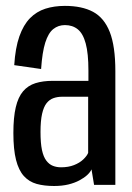

<svg xmlns="http://www.w3.org/2000/svg" viewBox="-20 -622 445 646"><path d="M161.9 3.8Q188.5 3.8 209.8 -1.3Q231.1 -6.5 247.1 -15.1Q263.1 -23.6 273.4 -33.1Q283.6 -42.5 287.9 -52.1L296.5 0H368.1V-382.7Q368.1 -466.7 349.3 -514.4Q330.5 -562.1 293.1 -582.2Q255.7 -602.2 198.3 -602.2Q162.3 -602.2 132.6 -592.7Q102.8 -583.1 80.8 -560.7Q58.8 -538.2 45.2 -499.7Q31.6 -461.1 27.9 -402.8L118.3 -389.8Q122.1 -446.3 132.3 -478.7Q142.6 -511.1 159.4 -524.3Q176.2 -537.6 198.5 -537.6Q224.2 -537.6 241.8 -523.3Q259.4 -509.1 268.4 -475.7Q277.5 -442.3 277.5 -384.5V-350H157.3Q124.5 -350 99.4 -342.2Q74.3 -334.3 57.7 -314.9Q41.1 -295.4 33.1 -261.3Q25 -227.2 25 -174.3Q25 -119.3 33.9 -84.1Q42.8 -49 60.4 -29.6Q78 -10.3 103.4 -3.2Q128.7 3.8 161.9 3.8ZM185.4 -59.1Q170.6 -59.1 158.1 -64Q145.5 -68.9 135.9 -81.5Q126.2 -94.1 121.2 -117.3Q116.3 -140.4 116.3 -178.1Q116.3 -215.4 121.6 -239Q127 -262.6 136.7 -274.8Q146.4 -287 159.7 -291.7Q173 -296.5 188.6 -296.5H276.6V-107.5Q272.2 -97 260 -85.4Q247.8 -73.9 228.9 -66.5Q210 -59.1 185.4 -59.1Z"/></svg>

Font: Anybody Thin Condensed
Style: Regular
Weight: 100
Width: 3
Version: Version 1.113;gftools[0.9.25]